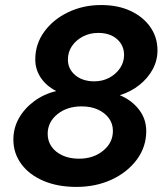

<svg xmlns="http://www.w3.org/2000/svg" viewBox="-20 -731 662 762"><path d="M283.1 10.8Q209 10.8 152.6 -13.2Q96.2 -37.2 64.7 -79.9Q33.1 -122.7 33.1 -177.2Q33.1 -222.9 55.1 -261.9Q77.1 -300.8 115.5 -329.3Q153.9 -357.8 203.5 -369.6Q163.9 -389.6 142 -422.4Q120 -455.2 120 -494.9Q120 -556.2 155.5 -605Q190.9 -653.8 250.4 -682.4Q309.9 -711 381.3 -711Q448.5 -711 498.4 -687.5Q548.4 -664 576.7 -623.5Q605 -582.9 605 -531.1Q605 -490.9 585.9 -455.7Q566.7 -420.4 533.2 -393.7Q499.6 -366.9 455.5 -353.1Q502.9 -333.4 531.6 -296.1Q560.4 -258.9 560.4 -210.7Q560.4 -148 523.1 -97.7Q485.8 -47.3 423.3 -18.3Q360.7 10.8 283.1 10.8ZM354.3 -408.2Q386.7 -408.2 413.4 -422.3Q440.1 -436.5 456.3 -460.3Q472.4 -484 472.4 -512.4Q472.4 -550.9 444.6 -575.6Q416.7 -600.4 369.2 -600.4Q336.8 -600.4 309.3 -586.2Q281.9 -572 265.7 -548.4Q249.5 -524.7 249.5 -494.6Q249.5 -457.1 278.7 -432.6Q307.9 -408.2 354.3 -408.2ZM293.6 -101.2Q350.7 -101.2 389.4 -132.9Q428.1 -164.6 428.1 -211.5Q428.1 -239.8 412.5 -261.4Q396.8 -283 369.1 -295.9Q341.4 -308.8 303.7 -308.8Q246.1 -308.8 207.6 -277.6Q169.2 -246.4 169.2 -199.7Q169.2 -171.4 184.5 -149.3Q199.8 -127.2 227.8 -114.2Q255.9 -101.2 293.6 -101.2Z"/></svg>

Font: Red Hat Display VF
Style: Italic
Weight: 300
Italic angle: -12°
Designer: Pentagram, MCKL
Foundry: Pentagram, MCKL
Version: Version 1.010